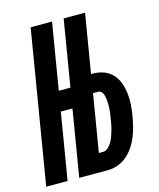

<svg xmlns="http://www.w3.org/2000/svg" viewBox="-128 -814 739 893"><g transform="rotate(-15 241.5 -367.5)"><path d="M-17 0 105 -735H208L155 -416H262L247 -320H139L86 0ZM142 0 264 -735H367L320 -452H330Q358 -452 382.5 -442.5Q407 -433 424 -414Q441 -395 449.5 -370.5Q458 -346 461 -319.5Q464 -293 462 -265.5Q460 -238 455 -210Q451 -187 445 -163Q439 -139 429.5 -116Q420 -93 405.5 -71.5Q391 -50 371.5 -33.5Q352 -17 328 -8.5Q304 0 280 0ZM280 -88Q294 -88 305 -98.5Q316 -109 323 -121Q330 -133 334.5 -146Q339 -159 343 -172Q347 -185 349.5 -198Q352 -211 354 -224Q356 -234 357.5 -244Q359 -254 360 -264Q361 -274 361 -284Q361 -294 361 -303.5Q361 -313 359.5 -322.5Q358 -332 355.5 -341Q353 -350 346.5 -357Q340 -364 330 -364H306L260 -88Z"/></g></svg>

Font: Iosevka Curly Oblique
Style: Bold
Weight: 700
Italic angle: -9°
Monospace: yes
Designer: Belleve Invis
Foundry: Belleve Invis
Version: Version 11.1.0; ttfautohint (v1.8.3)